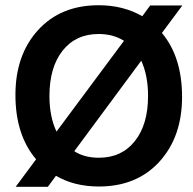

<svg xmlns="http://www.w3.org/2000/svg" viewBox="-20 -706 739 734"><path d="M358 -103Q445 -103 495.5 -166.5Q546 -230 546 -339Q546 -417 520 -474L264 -128Q302 -103 358 -103ZM169 -339Q169 -260 196 -203L454 -550Q413 -576 357 -576Q270 -576 219.5 -512.5Q169 -449 169 -339ZM599 -580Q676 -488 676 -335.5Q676 -183 589.5 -88Q503 7 358 7Q264 7 194 -34L163 8H40L118 -97Q39 -190 39 -343Q39 -496 125.5 -591Q212 -686 357 -686Q451 -686 524 -644L554 -685H677Z"/></svg>

Font: Hind Colombo SemiBold
Style: Regular
Weight: 600
Designer: Jyotish Sonowal, Aditi Pimprikar
Foundry: Indian Type Foundry
Version: Version 1.000;PS 1.0;hotconv 1.0.86;makeotf.lib2.5.63406; tt